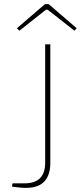

<svg xmlns="http://www.w3.org/2000/svg" viewBox="-20 -905 392 931"><path d="M224 -690V-115Q224 -55 194 -24Q164 7 102 6Q93 6 81.5 5Q70 4 58.5 2.5Q47 1 38 0L41 -16H99Q199 -16 199 -116V-690ZM216 -885 352 -768 341 -756 211 -858H203L74 -756L62 -768L198 -885Z"/></svg>

Font: Exo 2 Thin
Style: Regular
Weight: 250
Designer: Natanael Gama
Foundry: Natanael Gama
Version: Version 2.010